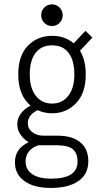

<svg xmlns="http://www.w3.org/2000/svg" viewBox="-20 -680 490 900"><path d="M173 -609Q173 -630 187.8 -644.8Q202.5 -659.5 223.5 -659.5Q244.5 -659.5 259.2 -644.8Q274 -630 274 -609Q274 -587.5 259.2 -572.8Q244.5 -558 223.5 -558Q202.5 -558 187.8 -572.8Q173 -587.5 173 -609ZM250.5 -44Q318 -44 356 -13.2Q394 17.5 394 75.5Q394 137 347.2 169Q300.5 201 219 201Q139.5 201 94.8 169Q50 137 50 80.5Q50 17 114 -13.5Q91.5 -27.5 76.2 -49.2Q61 -71 61 -96.5Q61 -151.5 123 -185Q65.5 -234 65.5 -331Q65.5 -419 110.5 -465.5Q155.5 -512 224.5 -512Q284 -512 325.5 -477L380.5 -535.5L413 -504L355 -442Q382 -397.5 382 -331Q382 -243 336.2 -196Q290.5 -149 224.5 -149Q188 -149 156 -163.5Q110.5 -140.5 110.5 -103.5Q110.5 -75 132.8 -59.5Q155 -44 182.5 -44ZM224.5 -194.5Q271.5 -194.5 300 -230.8Q328.5 -267 328.5 -331Q328.5 -396 301.8 -431.8Q275 -467.5 224.5 -467.5Q173.5 -467.5 146.5 -431.8Q119.5 -396 119.5 -331Q119.5 -267 148 -230.8Q176.5 -194.5 224.5 -194.5ZM100 77.5Q100 114.5 130.8 136Q161.5 157.5 219.5 157.5Q343.5 157.5 343.5 78Q343.5 39 322.2 20Q301 1 245.5 1H159.5Q100 22 100 77.5Z"/></svg>

Font: League Mono Condensed UltraLight
Style: Regular
Weight: 200
Width: 1
Designer: Tyler Finck
Foundry: The League of Moveable Type / Tyler Finck
Version: Version 2.210